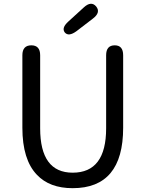

<svg xmlns="http://www.w3.org/2000/svg" viewBox="-20 -971 761 1004"><path d="M360 13Q239 13 173 -57Q97 -136 97 -303V-682Q97 -734 144 -734Q190 -734 190 -682V-300Q190 -68 360 -68Q535 -68 535 -300V-682Q535 -734 580 -734Q624 -734 624 -682V-303Q624 13 360 13ZM380 -808Q339 -778 319 -801Q300 -825 338 -859L418 -932Q457 -968 483 -937Q508 -906 466 -874Z"/></svg>

Font: Resource Han Rounded CN
Style: Regular
Weight: 400
Designer: Cyano Hao (round all glyphs); Ryoko NISHIZUKA  (kana, bopomofo & ideographs); Paul D. Hunt (Latin, Greek & Cyrillic); Sa
Foundry: Cyano Hao
Version: 0.990